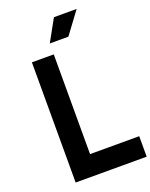

<svg xmlns="http://www.w3.org/2000/svg" viewBox="-205 -1272 1077 1376"><g transform="rotate(-20 333.5 -583.5)"><path d="M291.7 -1000 384.1 -1166.7H557.3L433.6 -1000ZM125 0V-916.7H291.7V-156.2H666.7V0Z"/></g></svg>

Font: Monoid
Style: Bold
Weight: 700
Width: 4
Designer: Andreas Larsen (@larsenwork)
Version: Version 0.61